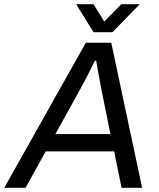

<svg xmlns="http://www.w3.org/2000/svg" viewBox="-51 -888 752 908"><path d="M609.9 -868.2 481 -735.8H391.1L309.1 -868.2H391.1L441.9 -786.1L522.9 -868.2ZM-30.8 0 355 -686H475.1L621.1 0H523.9L488.8 -171.9H165L69.8 0ZM210.9 -253.9H471.2L428.2 -466.8Q426.3 -477.1 416.5 -528.8Q406.7 -580.6 403.8 -601.1H397.9Q357.9 -519 328.1 -465.8Z"/></svg>

Font: Archivo
Style: Italic
Weight: 400
Italic angle: -10°
Designer: Hector Gatti
Foundry: Omnibus-Type
Version: Version 2.001